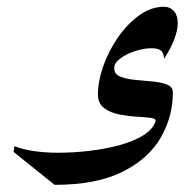

<svg xmlns="http://www.w3.org/2000/svg" viewBox="-20 -358 546 558"><path d="M138.7 179.2 19.5 83.5 22 66.9Q45.4 76.2 78.6 81.1Q111.8 85.9 149.4 85.9Q194.3 85.9 241.2 80.3Q288.1 74.7 328.6 63.5Q369.1 52.2 397 34.9Q424.8 17.6 432.1 -5.9Q434.1 -13.2 418 -15.4Q401.9 -17.6 376.5 -19Q351.1 -20.5 325.4 -25.6Q299.8 -30.8 282.2 -44.2Q264.6 -57.6 264.6 -83.5Q264.6 -121.6 280 -165.5Q295.4 -209.5 322.5 -248.8Q349.6 -288.1 384.3 -313.2Q418.9 -338.4 457 -338.4Q474.1 -338.4 485.4 -325.7Q496.6 -313 496.6 -292Q496.6 -270 486.3 -243.4Q476.1 -216.8 457 -187.5Q455.6 -204.1 447.8 -210.9Q439.9 -217.8 420.4 -217.8Q398.4 -217.8 373.3 -209.7Q348.1 -201.7 330.1 -188.5Q312 -175.3 312 -160.6Q311.5 -143.1 328.9 -135.7Q346.2 -128.4 371.6 -126Q397 -123.5 422.4 -121.3Q447.8 -119.1 465.1 -112.3Q482.4 -105.5 482.4 -89.4Q482.4 -19.5 447.3 41.7Q412.1 103 336.4 141.1Q260.7 179.2 138.7 179.2Z"/></svg>

Font: Lateef
Style: Bold
Weight: 700
Designer: SIL International
Foundry: SIL International
Version: Version 4.200